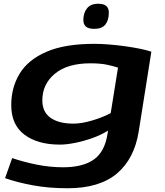

<svg xmlns="http://www.w3.org/2000/svg" viewBox="-20 -785 879 1025"><path d="M7 166 45 59Q107 80 177 94Q247 108 317 108Q422 108 480.5 67Q539 26 554 -70L557 -88Q519 -64 472 -47.5Q425 -31 379.5 -22Q334 -13 300 -13Q181 -13 110.5 -66Q40 -119 40 -224Q40 -318 85 -392Q130 -466 228 -508.5Q326 -551 484 -551Q520 -551 563 -547.5Q606 -544 649 -538Q692 -532 728.5 -524.5Q765 -517 788 -509L721 -86Q698 62 604.5 141Q511 220 341 220Q241 220 156.5 204.5Q72 189 7 166ZM610 -424Q586 -432 551 -439.5Q516 -447 463 -447Q340 -447 273 -391.5Q206 -336 206 -249Q206 -187 250 -156Q294 -125 372 -125Q414 -125 469.5 -141Q525 -157 571 -181ZM484 -631Q452 -631 438.5 -643Q425 -655 425 -678Q425 -716 444.5 -740.5Q464 -765 504 -765Q534 -765 547.5 -753Q561 -741 561 -718Q561 -677 542.5 -654Q524 -631 484 -631Z"/></svg>

Font: Georama ExtraExtended SemiBold
Style: Italic
Weight: 600
Width: 8
Italic angle: -9°
Designer: Jean-Baptiste Levee
Foundry: Production Type
Version: Version 1.000